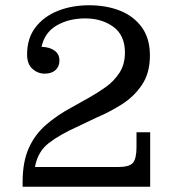

<svg xmlns="http://www.w3.org/2000/svg" viewBox="-20 -710 664 730"><path d="M66 0V-18Q66 -94 89 -146Q112 -198 154.5 -235Q197 -272 253 -302L319 -339Q351 -357 382 -379Q413 -401 434 -433Q455 -465 455 -510Q455 -576 411 -608Q367 -640 304 -640Q242 -640 196 -613.5Q150 -587 138 -532Q169 -531 187.5 -517.5Q206 -504 206 -480Q206 -457 191 -443.5Q176 -430 150 -430Q124 -430 103.5 -448Q83 -466 83 -503Q83 -564 114.5 -605.5Q146 -647 199.5 -668.5Q253 -690 319 -690Q384 -690 436 -669.5Q488 -649 519 -606.5Q550 -564 550 -499Q550 -432 519.5 -387Q489 -342 442 -312.5Q395 -283 345 -262L280 -231Q208 -199 165.5 -166Q123 -133 113 -75H551V0ZM429 -75Q472 -75 485.5 -91Q499 -107 499 -151V-207H551V-75Z"/></svg>

Font: Montagu Slab 144pt
Style: Regular
Weight: 400
Designer: Florian Karsten
Foundry: Florian Karsten
Version: Version 1.000; ttfautohint (v1.8.3)